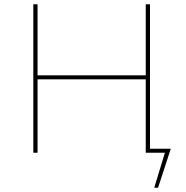

<svg xmlns="http://www.w3.org/2000/svg" viewBox="-20 -720 878 905"><path d="M760 -9 774 0H667V-19H785L725 165H707ZM687 0H667V-700H687ZM137 -700H157V0H137ZM152 -365H672V-346H152Z"/></svg>

Font: Montserrat
Style: Regular
Weight: 400
Designer: Julieta Ulanovsky
Foundry: Julieta Ulanovsky
Version: Version 8.000